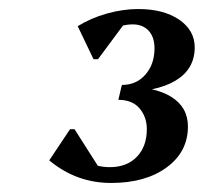

<svg xmlns="http://www.w3.org/2000/svg" viewBox="-20 -797 451 425"><path d="M226 -392Q149 -392 89 -442L135 -511H145L208 -412L140 -422V-480Q147 -457 169.5 -442Q192 -427 223 -427Q261 -427 283 -450Q305 -473 305 -511Q305 -538 289 -557Q273 -576 242 -576L249 -606Q321 -606 358.5 -583Q396 -560 396 -517Q396 -461 349 -426.5Q302 -392 226 -392ZM246 -593 250 -609Q282 -609 302 -632Q322 -655 322 -690Q322 -715 309 -729Q296 -743 274 -743Q229 -743 191 -700L215 -759H266L197 -666H187L152 -739Q181 -757 216.5 -767Q252 -777 286 -777Q342 -777 376.5 -753.5Q411 -730 411 -692Q411 -644 368.5 -618.5Q326 -593 246 -593Z"/></svg>

Font: Platypi Light Medium
Style: Italic
Weight: 500
Italic angle: -13°
Version: Version 1.200